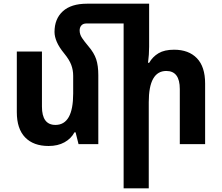

<svg xmlns="http://www.w3.org/2000/svg" viewBox="-20 -780 1201 1039"><path d="M512 -373V0H405L389 -64H383Q365 -30 329 -10Q293 10 243 10Q161 10 116 -36.5Q71 -83 71 -173V-501H207V-203Q207 -104 280 -104Q376 -104 376 -274V-370Q376 -401 365.5 -429Q355 -457 328 -490Q300 -524 287.5 -553Q275 -582 275 -607Q275 -678 320 -719Q365 -760 451 -760H787V-527Q787 -485 781 -440H787Q806 -473 838 -492Q870 -511 922 -511Q1001 -511 1045.5 -465Q1090 -419 1090 -328V0H953V-298Q953 -396 880 -396Q785 -396 785 -227V239H649V-653H448Q430 -653 420.5 -642.5Q411 -632 411 -615Q411 -594 424 -574.5Q437 -555 459 -529Q489 -494 500.5 -459.5Q512 -425 512 -373Z"/></svg>

Font: Noto Sans Armenian SemiCondensed
Style: Bold
Weight: 700
Width: 4
Designer: Monotype Design Team
Foundry: Monotype Imaging Inc.
Version: Version 2.008; ttfautohint (v1.8.4.7-5d5b)